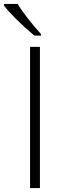

<svg xmlns="http://www.w3.org/2000/svg" viewBox="-51 -951 323 971"><path d="M101.1 0V-713.9H150.9V0ZM156.2 -771H122.6Q75.7 -809.6 30.5 -854.7Q-14.6 -899.9 -30.8 -922.9V-931.2H38.6Q51.3 -907.7 86.7 -861.8Q122.1 -815.9 156.2 -778.8Z"/></svg>

Font: JBL Sans
Style: Light
Weight: 300
Version: Version 1.10